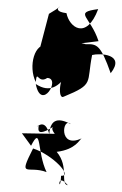

<svg xmlns="http://www.w3.org/2000/svg" viewBox="-20 -520 362 569"><path d="M72 -88C104 -151 89 -70 118 -10C62 -31 32 11 78 -80C137 -61 196 3 161 1C158 63 144 -15 181 29C157 25 186 -25 148 -70C205 -77 216 -107 222 -110C152 -77 165 -176 190 -152C157 -170 129 -171 126 -122C126 -122 117 -169 89 -144C107 -164 68 -100 139 -145C117 -134 193 -74 169 -123L45 -125ZM124 -386C82 -397 63 -323 86 -277C90 -316 92 -270 120 -289C162 -288 102 -188 86 -271C128 -243 156 -266 177 -297C157 -300 149 -221 170 -234C260 -271 236 -273 253 -357C276 -363 353 -360 308 -303C278 -388 267 -390 234 -389C219 -394 206 -389 272 -398C248 -472 196 -483 271 -493C236 -400 185 -439 177 -481C114 -489 197 -521 125 -479L92 -353Z"/></svg>

Font: Hussar Lance
Style: ExBdObl
Weight: 700
Foundry: Cannot Into Space Fonts, PlusOne Fonts
Version: Version 2.270